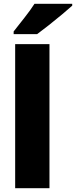

<svg xmlns="http://www.w3.org/2000/svg" viewBox="-20 -993 401 1013"><path d="M241 0H60V-760H241ZM361 -963Q341 -945 307.5 -917Q274 -889 238 -860.5Q202 -832 176 -813H52V-827Q77 -859 109 -899.5Q141 -940 162 -973H361Z"/></svg>

Font: Noto Sans SemiCondensed Black
Style: Regular
Weight: 900
Width: 4
Designer: Monotype Design Team
Foundry: Monotype Imaging Inc.
Version: Version 2.013; ttfautohint (v1.8.4.7-5d5b)